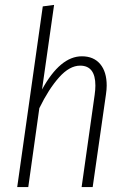

<svg xmlns="http://www.w3.org/2000/svg" viewBox="-20 -761 517 781"><path d="M414 -413Q414 -397 411 -377L357 0H312L365 -375Q368 -396 368 -413Q368 -494 306 -494Q263 -494 220.5 -446.5Q178 -399 140 -321L95 0H50L154 -735L200 -741L151 -397Q225 -532 313 -532Q361 -532 387.5 -500.5Q414 -469 414 -413Z"/></svg>

Font: Fira Sans Extra Condensed ExtraLight
Style: Italic
Weight: 275
Width: 3
Italic angle: -8°
Designer: Carrois Corporate & Edenspiekermann AG
Foundry: Carrois Corporate GbR & Edenspiekermann AG
Version: Version 4.203